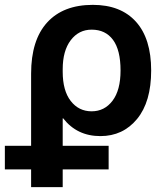

<svg xmlns="http://www.w3.org/2000/svg" viewBox="-69 -550 681 790"><path d="M-49 147V50H59V-247Q59 -385 125 -457.5Q191 -530 313 -530Q428 -530 490.5 -460.5Q553 -391 553 -260Q553 -131 495 -60.5Q437 10 344 10Q248 10 191 -63H189V50H378V147H189V220H59V147ZM427 -260Q427 -344 396 -386Q365 -428 308 -428Q255 -428 222 -384.5Q189 -341 189 -265V-255Q189 -177 222 -134.5Q255 -92 308 -92Q361 -92 394 -135.5Q427 -179 427 -260Z"/></svg>

Font: Mplus 1p Bold
Style: Bold
Weight: 700
Version: Version 1.061